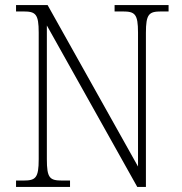

<svg xmlns="http://www.w3.org/2000/svg" viewBox="-20 -734 716 754"><path d="M43 0H255V-25H224C175 -25 164 -35 164 -109V-634L519 0H553V-605C553 -679 565 -689 613 -689H642V-714H430V-689H462C510 -689 522 -679 522 -606V-80L167 -714H43V-689H72C120 -689 132 -679 132 -606V-109C132 -35 120 -25 72 -25H43Z"/></svg>

Font: Noto Serif Hebrew SemiCondensed ExtraLight
Style: Regular
Weight: 200
Width: 4
Designer: Monotype Design Team
Foundry: Monotype Imaging Inc.
Version: Version 2.004